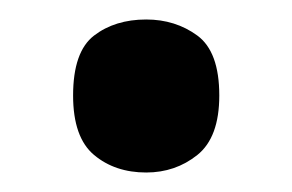

<svg xmlns="http://www.w3.org/2000/svg" viewBox="-20 -453 300 197"><path d="M130 -276Q98 -276 76.5 -294Q55 -312 55 -355Q55 -400 76.5 -416.5Q98 -433 130 -433Q160 -433 182.5 -416.5Q205 -400 205 -355Q205 -312 182.5 -294Q160 -276 130 -276Z"/></svg>

Font: Noto Serif Ethiopic ExtraCondensed ExtraBold
Style: Regular
Weight: 800
Width: 2
Designer: Monotype Design Team
Foundry: Monotype Imaging Inc.
Version: Version 2.102; ttfautohint (v1.8.4.7-5d5b)